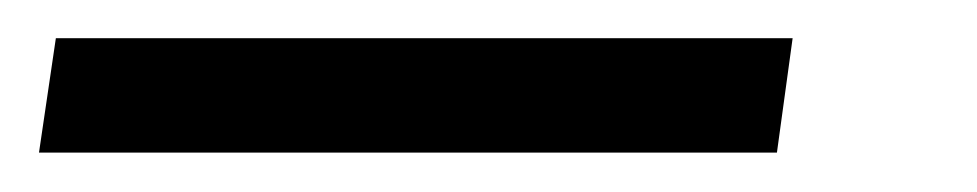

<svg xmlns="http://www.w3.org/2000/svg" viewBox="-34 -3 504 99"><path d="M374.7 16.7 366.6 75.7H-13.9L-5.2 16.7Z"/></svg>

Font: Pathway Extreme 8pt Thin 12pt
Style: Italic
Weight: 100
Italic angle: -8°
Version: Version 1.001;gftools[0.9.26]